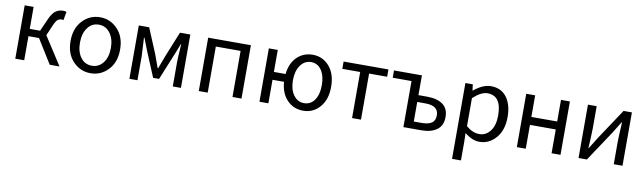

<svg xmlns="http://www.w3.org/2000/svg" viewBox="-43 -1127 6448 1924"><g transform="rotate(10 3181.0 -164.5)"><path d="M357.4 -286.1 542 0H442.4L290 -245.1H182.6V0H91.8V-543H182.6V-319.3H288.1L341.8 -440.4Q371.1 -507.8 403.8 -532.2Q436.5 -556.6 484.4 -556.6Q500 -556.6 515.6 -550.8L500 -464.8Q491.2 -467.8 482.4 -467.8Q458 -467.8 440.4 -453.1Q422.9 -438.5 403.3 -392.6Z M1036.6 -64.5Q962.9 12.7 858.4 12.7Q753.9 12.7 680.2 -64.5Q606.4 -141.6 606.4 -271.5Q606.4 -401.4 680.2 -479Q753.9 -556.6 858.4 -556.6Q962.9 -556.6 1036.6 -479Q1110.4 -401.4 1110.4 -271.5Q1110.4 -141.6 1036.6 -64.5ZM745.1 -120.6Q788.1 -63.5 858.4 -63.5Q928.7 -63.5 972.7 -120.6Q1016.6 -177.7 1016.6 -271.5Q1016.6 -365.2 972.7 -423.3Q928.7 -481.4 858.4 -481.4Q788.1 -481.4 745.1 -423.3Q702.1 -365.2 702.1 -271.5Q702.1 -177.7 745.1 -120.6Z M1252.9 0V-543H1358.4L1464.8 -288.1Q1472.7 -266.6 1488.8 -222.2Q1504.9 -177.7 1512.7 -155.3H1518.6Q1566.4 -282.2 1568.4 -288.1L1671.9 -543H1777.3V0H1694.3V-245.1Q1694.3 -293 1704.1 -431.6H1700.2Q1691.4 -406.2 1672.4 -360.4Q1653.3 -314.5 1649.4 -303.7L1545.9 -50.8H1485.4L1379.9 -303.7Q1347.7 -382.8 1330.1 -431.6H1325.2Q1335 -246.1 1335 -245.1V0Z M1959 0V-543H2393.6V0H2301.8V-468.8H2049.8V0Z M2910.6 -120.6Q2952.1 -63.5 3018.6 -63.5Q3085 -63.5 3124 -120.1Q3163.1 -176.8 3163.1 -271.5Q3163.1 -366.2 3124 -423.8Q3085 -481.4 3018.6 -481.4Q2952.1 -481.4 2910.6 -423.3Q2869.1 -365.2 2869.1 -271.5Q2869.1 -177.7 2910.6 -120.6ZM2667 -319.3H2786.1Q2797.9 -430.7 2862.8 -493.7Q2927.7 -556.6 3022.5 -556.6Q3123 -556.6 3190.4 -480Q3257.8 -403.3 3257.8 -271.5Q3257.8 -140.6 3190.4 -64Q3123 12.7 3022.5 12.7Q2924.8 12.7 2858.9 -54.7Q2793 -122.1 2784.2 -239.3H2667V0H2576.2V-543H2667Z M3518.6 0V-468.8H3336.9V-543H3793V-468.8H3609.4V0Z M4041 0V-468.8H3849.6V-543H4133.8V-341.8H4223.6Q4324.2 -341.8 4381.8 -300.3Q4439.5 -258.8 4439.5 -172.9Q4439.5 -85.9 4381.8 -43Q4324.2 0 4223.6 0ZM4133.8 -73.2H4213.9Q4283.2 -73.2 4316.9 -97.2Q4350.6 -121.1 4350.6 -172.9Q4350.6 -224.6 4316.9 -248.5Q4283.2 -272.5 4213.9 -272.5H4133.8Z M4576.2 228.5V-543H4651.4L4659.2 -481.4H4662.1Q4753.9 -556.6 4835 -556.6Q4938.5 -556.6 4995.1 -481.9Q5051.8 -407.2 5051.8 -280.3Q5051.8 -146.5 4982.9 -66.9Q4914.1 12.7 4815.4 12.7Q4741.2 12.7 4665 -49.8L4667 44.9V228.5ZM4956.1 -279.3Q4956.1 -480.5 4813.5 -480.5Q4748 -480.5 4667 -405.3V-120.1Q4732.4 -63.5 4800.8 -63.5Q4869.1 -63.5 4912.6 -121.6Q4956.1 -179.7 4956.1 -279.3Z M5195.3 0V-543H5286.1V-323.2H5548.8V-543H5639.6V0H5548.8V-242.2H5286.1V0Z M5823.2 0V-543H5912.1V-316.4Q5912.1 -283.2 5908.2 -205.6Q5904.3 -127.9 5903.3 -116.2H5907.2Q5950.2 -182.6 5979.5 -232.4L6185.5 -543H6270.5V0H6181.6V-226.6Q6181.6 -267.6 6190.4 -427.7H6186.5Q6134.8 -344.7 6114.3 -310.5L5908.2 0Z"/></g></svg>

Font: GenYoGothic TW TTF Regular
Style: Regular
Weight: 400
Version: Version 1.300